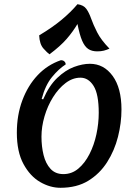

<svg xmlns="http://www.w3.org/2000/svg" viewBox="-20 -877 657 912"><path d="M267 15Q218 15 170.5 -12.5Q123 -40 91.5 -98Q60 -156 60 -247Q60 -330 86 -400Q112 -470 158.5 -519.5Q205 -569 269 -591Q280 -591 286 -585Q292 -579 292 -571Q259 -550 227 -511Q195 -472 178 -407L185 -405Q213 -470 252 -507Q291 -544 331.5 -559Q372 -574 407 -574Q473 -574 515 -516.5Q557 -459 557 -357Q557 -293 540.5 -227.5Q524 -162 489 -107Q454 -52 399.5 -18.5Q345 15 267 15ZM281 -50Q321 -50 352 -76Q383 -102 405 -145Q427 -188 438 -239.5Q449 -291 449 -341Q449 -430 424.5 -469Q400 -508 362 -508Q325 -508 291.5 -482.5Q258 -457 232 -415.5Q206 -374 191.5 -324.5Q177 -275 177 -228Q177 -181 187 -140.5Q197 -100 220 -75Q243 -50 281 -50ZM215 -619Q205 -626 186.5 -646.5Q168 -667 166 -709Q228 -746 272 -782.5Q316 -819 348 -857Q377 -853 390 -835Q403 -817 413 -788.5Q423 -760 441.5 -723.5Q460 -687 500 -646Q487 -640 473.5 -636.5Q460 -633 442 -633Q416 -633 399 -644.5Q382 -656 370 -684Q358 -712 348 -763Q326 -726 296.5 -692Q267 -658 215 -619Z"/></svg>

Font: Merienda Medium
Style: Regular
Weight: 500
Designer: Eduardo Rodriguez Tunni
Foundry: Eduardo Rodriguez Tunni
Version: Version 2.001; ttfautohint (v1.8.4.7-5d5b)